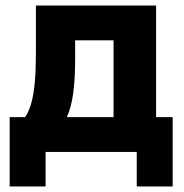

<svg xmlns="http://www.w3.org/2000/svg" viewBox="-20 -550 665 695"><path d="M15 125V-126H71Q85 -147 93.5 -177.5Q102 -208 106 -253Q110 -298 110 -360V-530H545V-126H605V125H475V0H145V125ZM222 -126H391V-404H252V-340Q252 -264 245 -212.5Q238 -161 222 -126Z"/></svg>

Font: Golos Text
Style: Bold
Weight: 700
Designer: A.Korolkova, Vitaly Kuzmin
Foundry: ParaType Ltd
Version: Version 2.004